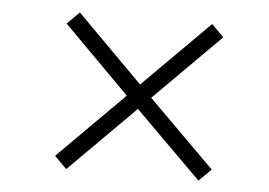

<svg xmlns="http://www.w3.org/2000/svg" viewBox="-41 -601 813 580"><g transform="rotate(5 365.5 -310.5)"><path d="M617 -511 416 -310 617 -110 580 -73 379 -273 179 -73 142 -110 342 -310 142 -511 179 -548 379 -347 580 -548Z"/></g></svg>

Font: Orkney Light
Style: Regular
Weight: 300
Designer: Samuel Oakes and Alfredo Marco Pradil
Foundry: Alfredo Marco Pradil
Version: 1.0; ttfautohint (v1.5)